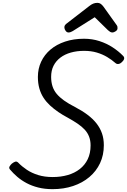

<svg xmlns="http://www.w3.org/2000/svg" viewBox="-20 -1307 892 1348"><path d="M349 21Q294 21 248.5 9.5Q203 -2 166.5 -21.5Q130 -41 101.5 -65.5Q73 -90 51 -116Q41 -127 47 -138Q53 -149 63 -158Q77 -169 87.5 -172Q98 -175 108 -165Q134 -138 168.5 -115Q203 -92 248 -78Q293 -64 350 -64Q407 -64 455.5 -78Q504 -92 540 -120Q576 -148 596 -189.5Q616 -231 616 -286Q616 -320 605.5 -347.5Q595 -375 574.5 -397Q554 -419 524.5 -439Q495 -459 457 -480Q421 -499 389.5 -520.5Q358 -542 331.5 -566.5Q305 -591 286 -620Q267 -649 256.5 -685.5Q246 -722 246 -767Q246 -825 269 -874Q292 -923 334.5 -959Q377 -995 437 -1015Q497 -1035 570 -1035Q627 -1035 678 -1018.5Q729 -1002 771 -974.5Q813 -947 843 -916Q854 -906 851.5 -894.5Q849 -883 836 -871Q825 -860 812.5 -858Q800 -856 791 -864Q765 -887 732.5 -906.5Q700 -926 660 -938Q620 -950 570 -950Q520 -950 477.5 -938Q435 -926 404 -902.5Q373 -879 356 -845.5Q339 -812 339 -767Q339 -731 348.5 -701.5Q358 -672 378 -648Q398 -624 429.5 -601.5Q461 -579 506 -556Q556 -530 594 -501.5Q632 -473 657.5 -440.5Q683 -408 696 -370.5Q709 -333 709 -287Q709 -218 682.5 -161.5Q656 -105 607.5 -64Q559 -23 493 -1Q427 21 349 21ZM461 -1079Q449 -1079 440.5 -1091Q432 -1103 432 -1114Q432 -1124 435.5 -1129Q439 -1134 443 -1138L606 -1264Q621 -1276 634.5 -1281.5Q648 -1287 664 -1287Q677 -1287 687 -1280Q697 -1273 706 -1261L799 -1131Q804 -1124 804.5 -1118.5Q805 -1113 805 -1108Q805 -1096 792 -1087.5Q779 -1079 770 -1079Q760 -1079 753 -1083.5Q746 -1088 738 -1095L645 -1186L491 -1089Q484 -1085 476.5 -1082Q469 -1079 461 -1079Z"/></svg>

Font: Playwrite CO
Style: Regular
Weight: 400
Designer: Veronika Burian, José Scaglione
Foundry: TypeTogether
Version: Version 1.000